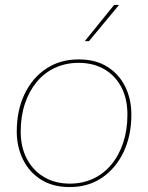

<svg xmlns="http://www.w3.org/2000/svg" viewBox="-20 -750 601 779"><path d="M263 9Q194 9 146 -21.5Q98 -52 73 -103.5Q48 -155 48 -216Q48 -302 79.5 -368Q111 -434 167.5 -471.5Q224 -509 299 -509Q369 -509 416.5 -478.5Q464 -448 488.5 -397.5Q513 -347 513 -285Q513 -200 481.5 -133.5Q450 -67 394 -29Q338 9 263 9ZM263 -5Q315 -5 358 -25Q401 -45 432 -82.5Q463 -120 480 -171.5Q497 -223 497 -285Q497 -349 472.5 -396Q448 -443 403.5 -469Q359 -495 299 -495Q247 -495 203.5 -475Q160 -455 129 -417.5Q98 -380 81 -329Q64 -278 64 -216Q64 -153 89 -105.5Q114 -58 159 -31.5Q204 -5 263 -5ZM443 -730H463L341 -583H324Z"/></svg>

Font: Work Sans Thin
Style: Italic
Weight: 250
Italic angle: -13°
Designer: Wei Huang
Foundry: Wei Huang
Version: Version 2.012